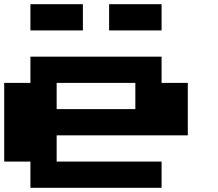

<svg xmlns="http://www.w3.org/2000/svg" viewBox="-20 -1020 1040 915"><path d="M125 -687.5V-750H437.5H750V-687.5V-625H812.5H875V-500V-375H562.5H250V-312.5V-250H500H750V-187.5V-125H437.5H125V-187.5V-250H62.5H0V-437.5V-625H62.5H125ZM625 -562.5V-625H437.5H250V-562.5V-500H437.5H625ZM500 -937.5V-1000H625H750V-937.5V-875H625H500ZM125 -937.5V-1000H250H375V-937.5V-875H250H125Z"/></svg>

Font: Press Start 2P
Style: Regular
Weight: 500
Monospace: yes
Version: Version 2.14